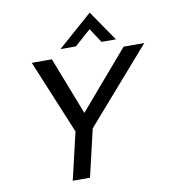

<svg xmlns="http://www.w3.org/2000/svg" viewBox="-97 -993 950 1075"><g transform="rotate(-10 378.5 -455.5)"><path d="M229 0 292 -269.5 117.7 -689.9H231.9L358.9 -362.8L639.6 -689.9H757.3L390.1 -269.5L327.1 0ZM289.1 -737.8 485.8 -910.6 604.5 -737.8H522.5L469.2 -819.3L377 -737.8Z"/></g></svg>

Font: Acari Sans Medium
Style: Italic
Weight: 500
Italic angle: -13°
Designer: Alfredo Marco Pradil and Stefan Peev
Foundry: Hanken Design Co.
Version: Version 1.045